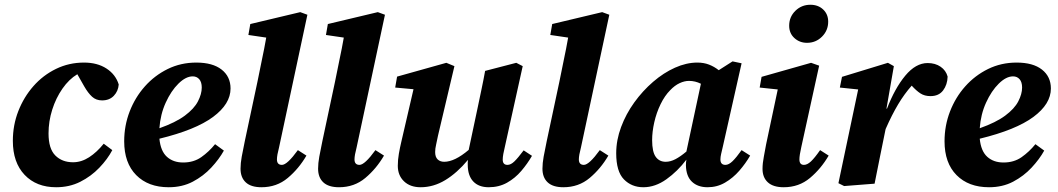

<svg xmlns="http://www.w3.org/2000/svg" viewBox="-20 -772 4448 807"><path d="M216 15Q133 15 83.5 -37Q34 -89 34 -180Q34 -246 57 -305Q80 -364 120.5 -410Q161 -456 215.5 -482.5Q270 -509 333 -509Q389 -509 427.5 -484Q466 -459 479 -417Q477 -389 458.5 -369.5Q440 -350 409 -350Q384 -350 367 -365.5Q350 -381 334 -409L305 -460Q270 -439 242.5 -399.5Q215 -360 199.5 -311Q184 -262 184 -211Q184 -147 212.5 -118.5Q241 -90 287 -90Q322 -90 354.5 -111Q387 -132 416 -168L452 -141Q432 -103 397.5 -67Q363 -31 317.5 -8Q272 15 216 15Z M790 -451Q761 -451 730 -420.5Q699 -390 676.5 -340.5Q654 -291 650 -233Q718 -257 757 -286Q796 -315 812 -346Q828 -377 828 -404Q828 -427 817.5 -439Q807 -451 790 -451ZM689 15Q603 15 552.5 -36Q502 -87 502 -178Q502 -244 525 -303.5Q548 -363 589 -409Q630 -455 685 -482Q740 -509 805 -509Q874 -509 911.5 -479.5Q949 -450 949 -400Q949 -335 875.5 -280.5Q802 -226 650 -189Q655 -137 681.5 -113Q708 -89 750 -89Q794 -89 826 -111.5Q858 -134 884 -166L921 -139Q901 -103 868 -67.5Q835 -32 790.5 -8.5Q746 15 689 15Z M1079 15Q1035 15 1013 -5.5Q991 -26 991 -63Q991 -86 996 -113.5Q1001 -141 1009 -179L1062 -428Q1071 -475 1081 -521.5Q1091 -568 1099 -614L1024 -625L1032 -671L1242 -721L1272 -710L1153 -153Q1144 -119 1144 -102Q1144 -79 1165 -79Q1187 -79 1232 -141L1268 -118Q1236 -63 1189.5 -24Q1143 15 1079 15Z M1405 15Q1361 15 1339 -5.5Q1317 -26 1317 -63Q1317 -86 1322 -113.5Q1327 -141 1335 -179L1388 -428Q1397 -475 1407 -521.5Q1417 -568 1425 -614L1350 -625L1358 -671L1568 -721L1598 -710L1479 -153Q1470 -119 1470 -102Q1470 -79 1491 -79Q1513 -79 1558 -141L1594 -118Q1562 -63 1515.5 -24Q1469 15 1405 15Z M2034 15Q1992 15 1969 -9.5Q1946 -34 1946 -80Q1946 -85 1946 -90Q1946 -95 1947 -100Q1901 -45 1851.5 -15Q1802 15 1748 15Q1704 15 1678 -10Q1652 -35 1652 -75Q1652 -100 1656.5 -126Q1661 -152 1667 -177L1718 -397L1641 -404L1649 -450L1856 -508L1890 -494L1821 -202Q1817 -181 1813 -164Q1809 -147 1809 -133Q1809 -112 1819.5 -102Q1830 -92 1847 -92Q1891 -92 1950 -142L1988 -321Q1996 -360 2004 -397.5Q2012 -435 2019 -474L2150 -508L2177 -494L2102 -155Q2098 -139 2095.5 -125Q2093 -111 2093 -101Q2093 -79 2113 -79Q2127 -79 2142 -93.5Q2157 -108 2181 -140L2216 -117Q2197 -84 2171 -53.5Q2145 -23 2111 -4Q2077 15 2034 15Z M2348 15Q2304 15 2282 -5.5Q2260 -26 2260 -63Q2260 -86 2265 -113.5Q2270 -141 2278 -179L2331 -428Q2340 -475 2350 -521.5Q2360 -568 2368 -614L2293 -625L2301 -671L2511 -721L2541 -710L2422 -153Q2413 -119 2413 -102Q2413 -79 2434 -79Q2456 -79 2501 -141L2537 -118Q2505 -63 2458.5 -24Q2412 15 2348 15Z M2721 -183Q2721 -134 2736 -113Q2751 -92 2778 -92Q2798 -92 2819 -103Q2840 -114 2865 -135L2926 -420Q2902 -432 2876 -432Q2857 -432 2836.5 -422.5Q2816 -413 2797 -393Q2774 -370 2756.5 -334Q2739 -298 2730 -258Q2721 -218 2721 -183ZM2954 15Q2913 15 2888.5 -8Q2864 -31 2863 -77Q2863 -84 2863.5 -89.5Q2864 -95 2865 -101Q2828 -52 2781 -18.5Q2734 15 2684 15Q2635 15 2602.5 -18Q2570 -51 2570 -128Q2570 -183 2590.5 -238Q2611 -293 2646 -341.5Q2681 -390 2725 -428Q2769 -466 2817 -487.5Q2865 -509 2911 -509Q2938 -509 2960 -500.5Q2982 -492 3001 -477L3059 -514L3097 -506L3018 -155Q3014 -138 3011 -125Q3008 -112 3008 -102Q3008 -79 3029 -79Q3043 -79 3059 -94.5Q3075 -110 3097 -141L3133 -118Q3114 -85 3087.5 -54.5Q3061 -24 3027.5 -4.5Q2994 15 2954 15Z M3185 -62Q3185 -86 3190.5 -113.5Q3196 -141 3200 -165L3249 -396L3173 -404L3181 -449L3389 -508L3423 -496L3348 -154Q3340 -119 3340 -102Q3340 -79 3359 -79Q3373 -79 3388.5 -93.5Q3404 -108 3427 -141L3463 -118Q3431 -63 3384.5 -24Q3338 15 3274 15Q3230 15 3207.5 -5.5Q3185 -26 3185 -62ZM3372 -592Q3341 -592 3319 -612Q3297 -632 3297 -664Q3297 -701 3323 -726.5Q3349 -752 3386 -752Q3419 -752 3440 -732Q3461 -712 3461 -681Q3461 -644 3435 -618Q3409 -592 3372 -592Z M3504 -2 3587 -396 3510 -404 3519 -449 3712 -508 3737 -494 3706 -316 3708 -315Q3741 -401 3785 -454Q3829 -507 3879 -507Q3911 -507 3933.5 -491.5Q3956 -476 3963 -450Q3962 -416 3944 -392Q3926 -368 3891 -368Q3866 -368 3848.5 -379.5Q3831 -391 3812 -412Q3781 -377 3755 -333.5Q3729 -290 3703 -231L3702 -228Q3690 -169 3678.5 -112.5Q3667 -56 3656 0L3528 10Z M4238 -451Q4209 -451 4178 -420.5Q4147 -390 4124.5 -340.5Q4102 -291 4098 -233Q4166 -257 4205 -286Q4244 -315 4260 -346Q4276 -377 4276 -404Q4276 -427 4265.5 -439Q4255 -451 4238 -451ZM4137 15Q4051 15 4000.5 -36Q3950 -87 3950 -178Q3950 -244 3973 -303.5Q3996 -363 4037 -409Q4078 -455 4133 -482Q4188 -509 4253 -509Q4322 -509 4359.5 -479.5Q4397 -450 4397 -400Q4397 -335 4323.5 -280.5Q4250 -226 4098 -189Q4103 -137 4129.5 -113Q4156 -89 4198 -89Q4242 -89 4274 -111.5Q4306 -134 4332 -166L4369 -139Q4349 -103 4316 -67.5Q4283 -32 4238.5 -8.5Q4194 15 4137 15Z"/></svg>

Font: Source Serif 4 SmText
Style: Bold Italic
Weight: 700
Italic angle: -12°
Designer: Frank Grießhammer
Foundry: Adobe
Version: Version 4.005;hotconv 1.1.0;makeotfexe 2.6.0